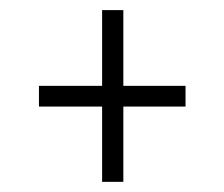

<svg xmlns="http://www.w3.org/2000/svg" viewBox="-20 -521 444 380"><path d="M224.1 -501V-351.1H347.2V-310.1H224.1V-161.1H182.1V-310.1H57.1V-351.1H182.1V-501Z"/></svg>

Font: Fira Sans Compressed ExtraLight
Style: Regular
Weight: 250
Width: 1
Designer: Carrois Corporate & Edenspiekermann AG
Foundry: Carrois Corporate GbR & Edenspiekermann AG
Version: Version 4.203;PS 004.203;hotconv 1.0.88;makeotf.lib2.5.64775